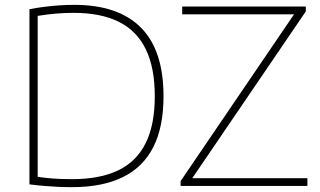

<svg xmlns="http://www.w3.org/2000/svg" viewBox="-20 -767 1322 792"><path d="M277.5 5Q247.5 5 220.8 3.8Q194 2.5 165.5 0.2Q137 -2 101.5 -6.5V-729Q132 -735 163.8 -739Q195.5 -743 226.5 -745Q257.5 -747 286.5 -747Q467.5 -747 561 -653.5Q654.5 -560 654.5 -370Q654.5 -242.5 612 -159.5Q569.5 -76.5 485.5 -35.8Q401.5 5 277.5 5ZM278.5 -28Q391.5 -28 467 -64Q542.5 -100 580.5 -175.8Q618.5 -251.5 618.5 -370Q618.5 -488 581.2 -564.2Q544 -640.5 469.8 -677.2Q395.5 -714 283.5 -714Q248.5 -714 212 -711Q175.5 -708 135.5 -701.5V-37.5Q166 -33 199.8 -30.5Q233.5 -28 278.5 -28ZM725 0V-20L1201.5 -720.5L1208 -708H731.5V-740H1241.5V-720L765 -20L758.5 -32H1248V0Z"/></svg>

Font: Encode Sans SC SemiExpanded Thin
Style: Regular
Weight: 250
Width: 6
Designer: Multiple Designers
Foundry: Impallari Type
Version: Version 3.002